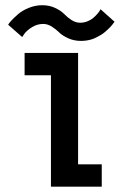

<svg xmlns="http://www.w3.org/2000/svg" viewBox="-20 -698 490 718"><path d="M283.5 -545Q256.5 -545 234.8 -555Q213 -565 201.2 -576.8Q189.5 -588.5 173.8 -598.5Q158 -608.5 141.5 -608.5Q119 -608.5 99.5 -596.2Q80 -584 71.5 -572L63 -559.5L10.5 -605.5Q13 -610.5 22 -620.5Q31 -630.5 47 -644.5Q63 -658.5 87.5 -668.5Q112 -678.5 138 -678.5Q165 -678.5 186.5 -668.2Q208 -658 219.8 -645.8Q231.5 -633.5 247.2 -623.2Q263 -613 279.5 -613Q294 -613 307 -618.2Q320 -623.5 328.5 -630.8Q337 -638 343.5 -645.5Q350 -653 353 -658L356 -663.5L408.5 -616.5L405.5 -613Q402.5 -609 400.2 -606Q398 -603 393 -597.5Q388 -592 383.2 -587.8Q378.5 -583.5 371.8 -577.8Q365 -572 358 -567.8Q351 -563.5 342.2 -559Q333.5 -554.5 324.8 -551.5Q316 -548.5 305.2 -546.8Q294.5 -545 283.5 -545ZM272 -83.5H360.5V0H170.5V-416.5H72V-500H272Z"/></svg>

Font: League Mono Condensed Medium
Style: Regular
Weight: 500
Width: 1
Designer: Tyler Finck
Foundry: The League of Moveable Type / Tyler Finck
Version: Version 2.210